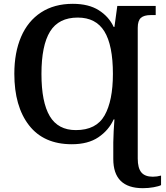

<svg xmlns="http://www.w3.org/2000/svg" viewBox="-20 -745 867 1005"><path d="M573 87V0Q574 -57 579 -120H575Q549 -63 495 -26.5Q441 10 356 10Q209 10 132 -89Q55 -188 55 -359Q55 -470 90.5 -552.5Q126 -635 195 -680Q264 -725 361 -725Q444 -725 497 -691.5Q550 -658 575 -604H579L594 -714H795V-666H768Q734 -666 717.5 -651.5Q701 -637 701 -599V85Q701 135 720 157.5Q739 180 780 180Q802 180 823 174V224Q812 230 784.5 235Q757 240 728 240Q573 240 573 87ZM571 -358Q571 -508 526.5 -580.5Q482 -653 387 -653Q287 -653 242 -580Q197 -507 197 -358Q197 -210 240.5 -137Q284 -64 377 -64Q484 -64 527.5 -141Q571 -218 571 -358Z"/></svg>

Font: Noto Serif SemiBold
Style: Regular
Weight: 600
Designer: Monotype Design Team
Foundry: Monotype Imaging Inc.
Version: Version 1.001